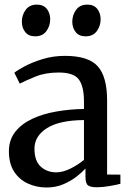

<svg xmlns="http://www.w3.org/2000/svg" viewBox="-20 -800 560 830"><path d="M18.5 -145.5Q18.5 -195.5 46 -230.2Q73.5 -265 119.8 -286.5Q166 -308 224 -318Q282 -328 343 -329V-361.5Q343 -426 321 -456.2Q299 -486.5 233.5 -486.5Q176.5 -486.5 133.5 -469Q90.5 -451.5 65.5 -438.5L42 -485.5Q53.5 -495.5 86 -513Q118.5 -530.5 164 -544.5Q209.5 -558.5 260.5 -558.5Q362 -558.5 402.5 -513.5Q443 -468.5 443 -365.5V-45.5L500.5 -45V-5.5Q484 -1 454 4.2Q424 9.5 398.5 9.5Q372 9.5 360.8 1.5Q349.5 -6.5 349.5 -35.5V-71.5Q337.5 -58 313.8 -38.8Q290 -19.5 256.2 -4.5Q222.5 10.5 181 10.5Q138 10.5 100.8 -6.5Q63.5 -23.5 41 -58.2Q18.5 -93 18.5 -145.5ZM223.5 -55Q251.5 -55 284.5 -71.2Q317.5 -87.5 343 -109V-281Q236 -280 182.5 -245.8Q129 -211.5 129 -157.5Q129 -104.5 156 -79.8Q183 -55 223.5 -55ZM131.5 -643Q103.5 -643 89 -661.5Q74.5 -680 74.5 -706Q74.5 -735 91 -757.5Q107.5 -780 139 -780H140Q168 -780 182.5 -761.5Q197 -743 197 -716.5Q197 -688 180.5 -665.5Q164 -643 132.5 -643ZM349.5 -643Q321.5 -643 307 -661.5Q292.5 -680 292.5 -706Q292.5 -735 309 -757.5Q325.5 -780 357 -780H358Q386 -780 400.5 -761.5Q415 -743 415 -716.5Q415 -688 398.5 -665.5Q382 -643 350.5 -643Z"/></svg>

Font: Merriweather Text
Style: Regular
Weight: 400
Designer: Eben Sorkin
Foundry: Eben Sorkin
Version: Version 2.100; ttfautohint (v1.7.19-72a1) -l 8 -r 50 -G 200 